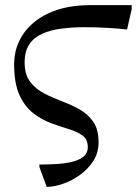

<svg xmlns="http://www.w3.org/2000/svg" viewBox="-20 -501 533 748"><path d="M162 227 134 151 133 140Q160 140 192.5 138.5Q225 137 254.5 131Q284 125 303 111Q322 97 322 72Q322 42 301.5 27Q281 12 248 2Q215 -8 178.5 -21.5Q142 -35 109 -60.5Q76 -86 55.5 -131.5Q35 -177 35 -252Q35 -297 53.5 -338Q72 -379 109.5 -411.5Q147 -444 203 -462.5Q259 -481 333 -481Q360 -481 386.5 -481Q413 -481 440 -481Q467 -481 493 -481V-465L475 -386Q443 -390 398 -392.5Q353 -395 310 -395Q262 -395 219.5 -389.5Q177 -384 144.5 -369.5Q112 -355 94 -328Q76 -301 76 -258Q76 -211 97 -183Q118 -155 150.5 -138Q183 -121 220 -107Q257 -93 289.5 -75Q322 -57 343 -27Q364 3 364 53Q364 94 343.5 126Q323 158 291.5 180.5Q260 203 225.5 215Q191 227 162 227Z"/></svg>

Font: STIX Two Text
Style: Regular
Weight: 400
Designer: Ross Mills, John Hudson & Paul Hanslow, Tiro Typeworks Ltd; with prior portions MicroPress Inc., and Coen Hoffman.
Foundry: Tiro Typeworks Ltd
Version: Version 2.13 b171